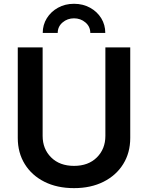

<svg xmlns="http://www.w3.org/2000/svg" viewBox="-20 -976 776 1007"><path d="M368.2 10.7Q279.3 10.7 212.9 -22.7Q146.5 -56.2 109.9 -115.5Q73.2 -174.8 73.2 -252.4V-727.5H203.6V-263.2Q203.6 -194.8 248.3 -150.4Q293 -106 368.2 -106Q443.4 -106 488 -150.4Q532.7 -194.8 532.7 -263.2V-727.5H663.1V-252.4Q663.1 -174.8 626.2 -115.5Q589.4 -56.2 522.9 -22.7Q456.5 10.7 368.2 10.7ZM368.2 -956.1Q415 -956.1 452.4 -935.5Q489.7 -915 511 -880.4Q532.2 -845.7 532.2 -803.2H453.6Q453.6 -836.4 428.2 -858.2Q402.8 -879.9 368.2 -879.9Q333.5 -879.9 308.1 -858.2Q282.7 -836.4 282.7 -803.2H204.1Q204.1 -845.7 225.6 -880.4Q247.1 -915 284.2 -935.5Q321.3 -956.1 368.2 -956.1Z"/></svg>

Font: Inter SemiBold
Style: Regular
Weight: 600
Designer: Rasmus Andersson
Foundry: rsms
Version: Version 4.001;git-9221beed3